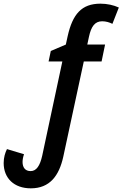

<svg xmlns="http://www.w3.org/2000/svg" viewBox="-102 -785 668 1047"><path d="M66 242C169 242 220 174 243 70L355 -450H452L471 -542H374L383 -584C395 -640 415 -669 455 -669C476 -669 495 -663 511 -655L546 -744C518 -757 482 -765 446 -765C343 -765 294 -708 267 -588L257 -542L175 -507L163 -450H238L128 65C116 118 97 148 65 148C36 148 21 129 21 98C21 86 24 70 29 56L-64 28C-74 48 -82 74 -82 104C-82 187 -25 242 66 242Z"/></svg>

Font: Noto Sans SemiCondensed SemiBold
Style: Italic
Weight: 600
Width: 4
Italic angle: -12°
Designer: Monotype Design Team
Foundry: Monotype Imaging Inc.
Version: Version 2.013